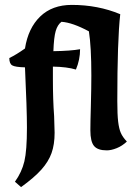

<svg xmlns="http://www.w3.org/2000/svg" viewBox="-20 -605 567 784"><path d="M41 137Q69 98 79.5 54Q90 10 90 -84Q90 -159 82 -330Q42 -331 30 -338Q18 -345 18 -368Q47 -382 82 -407Q95 -490 144 -537.5Q193 -585 273 -585Q380 -585 471 -547Q459 -441 459 -192Q459 -137 462.5 -108Q466 -79 473.5 -62Q481 -45 498 -27Q479 -9 456.5 0Q434 9 416 9Q379 9 364 -9Q349 -27 349 -73Q349 -104 351 -172Q353 -248 353 -297Q353 -414 343 -477Q276 -513 231 -516Q215 -504 207.5 -478.5Q200 -453 198 -396Q268 -397 307 -404Q307 -361 290 -321Q254 -332 196 -333V-281Q196 -198 201 -131Q203 -77 203 -63Q203 -15 190.5 20Q178 55 149 87.5Q120 120 66 159Z"/></svg>

Font: Mirza SemiBold
Style: Regular
Weight: 600
Designer: Arabic design by Kourosh Beigpour, Latin design by Eduardo Tunni, engineering by Lasse Fister
Version: Version 1.0010g